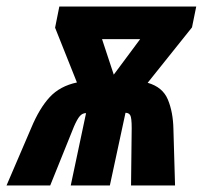

<svg xmlns="http://www.w3.org/2000/svg" viewBox="-72 -569 622 589"><path d="M24 -177Q49 -237 80.5 -271Q112 -305 164 -316L97 -484L110 -549H530L517 -485L381 -315Q427 -302 443 -263.5Q459 -225 460 -173L465 0H330L332 -176Q332 -208 327.5 -215.5Q323 -223 313 -223L265 0H145L192 -222Q181 -222 173 -213Q165 -204 155 -181L82 0H-52ZM277 -340 358 -449H241Z"/></svg>

Font: Noto Sans ExtraCondensed ExtraBold
Style: Italic
Weight: 800
Width: 2
Italic angle: -12°
Designer: Monotype Design Team
Foundry: Monotype Imaging Inc.
Version: Version 2.013; ttfautohint (v1.8.4.7-5d5b)